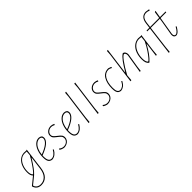

<svg xmlns="http://www.w3.org/2000/svg" viewBox="184 -2024 3539 3539"><g transform="rotate(-45 1953.5 -254.0)"><path d="M352 -456 311 -133 299 -35Q284 81 227 139Q170 197 82 197Q27 197 -8.5 169.5Q-44 142 -58 92L-56 85L94 -37V-42Q76 -60 67.5 -87Q59 -114 59 -158Q59 -238 84.5 -304Q110 -370 158.5 -410.5Q207 -451 273 -455H277L336 -452L347 -459ZM78 -162Q78 -125 84.5 -101.5Q91 -78 99.5 -67.5Q108 -57 114 -57Q121 -57 152 -93.5Q183 -130 227.5 -195.5Q272 -261 319 -344L322 -370L327 -434L274 -436Q215 -436 170.5 -398Q126 -360 102 -297Q78 -234 78 -162ZM311 -286H307Q244 -186 202.5 -128.5Q161 -71 117 -31L-27 86Q-30 88 -31.5 90.5Q-33 93 -33 96Q-31 111 -18 130Q-5 149 20.5 163Q46 177 82 177Q160 177 212 124Q264 71 278 -31Z M698 -118 707 -105Q677 -55 642.5 -28Q608 -1 562 5H553Q504 -1 482.5 -36.5Q461 -72 461 -143Q461 -231 486.5 -302Q512 -373 557 -414.5Q602 -456 656 -457H661Q736 -451 736 -388Q736 -331 672 -277Q608 -223 482 -176Q481 -167 481 -148Q481 -80 500.5 -48Q520 -16 560 -16Q597 -16 630.5 -42.5Q664 -69 691 -118ZM484 -198Q595 -239 655 -288Q715 -337 715 -385Q715 -408 700.5 -422Q686 -436 658 -436Q615 -436 577.5 -405.5Q540 -375 515.5 -321Q491 -267 484 -198Z M1047 -435 1040 -416 1034 -415Q1000 -435 965 -435Q934 -435 908.5 -421Q883 -407 868.5 -384.5Q854 -362 854 -338Q854 -310 872 -289.5Q890 -269 928 -240Q971 -208 992 -183Q1013 -158 1013 -120Q1013 -86 994.5 -57.5Q976 -29 942 -11.5Q908 6 864 6Q816 -1 778 -28L781 -46L788 -50Q829 -15 876 -15Q926 -15 959 -45Q992 -75 992 -117Q992 -150 972.5 -172.5Q953 -195 914 -224Q875 -253 854.5 -277Q834 -301 834 -336Q834 -387 874.5 -421.5Q915 -456 975 -455Q1017 -451 1047 -435Z M1358 -118 1367 -105Q1337 -55 1302.5 -28Q1268 -1 1222 5H1213Q1164 -1 1142.5 -36.5Q1121 -72 1121 -143Q1121 -231 1146.5 -302Q1172 -373 1217 -414.5Q1262 -456 1316 -457H1321Q1396 -451 1396 -388Q1396 -331 1332 -277Q1268 -223 1142 -176Q1141 -167 1141 -148Q1141 -80 1160.5 -48Q1180 -16 1220 -16Q1257 -16 1290.5 -42.5Q1324 -69 1351 -118ZM1144 -198Q1255 -239 1315 -288Q1375 -337 1375 -385Q1375 -408 1360.5 -422Q1346 -436 1318 -436Q1275 -436 1237.5 -405.5Q1200 -375 1175.5 -321Q1151 -267 1144 -198Z M1540 -106 1531 0 1505 4 1587 -608 1593 -698 1619 -702Z M1778 -106 1769 0 1743 4 1825 -608 1831 -698 1857 -702Z M2183 -435 2176 -416 2170 -415Q2136 -435 2101 -435Q2070 -435 2044.5 -421Q2019 -407 2004.5 -384.5Q1990 -362 1990 -338Q1990 -310 2008 -289.5Q2026 -269 2064 -240Q2107 -208 2128 -183Q2149 -158 2149 -120Q2149 -86 2130.5 -57.5Q2112 -29 2078 -11.5Q2044 6 2000 6Q1952 -1 1914 -28L1917 -46L1924 -50Q1965 -15 2012 -15Q2062 -15 2095 -45Q2128 -75 2128 -117Q2128 -150 2108.5 -172.5Q2089 -195 2050 -224Q2011 -253 1990.5 -277Q1970 -301 1970 -336Q1970 -387 2010.5 -421.5Q2051 -456 2111 -455Q2153 -451 2183 -435Z M2529 -437 2534 -430 2528 -416 2523 -413Q2486 -436 2459 -436Q2374 -435 2326 -356Q2278 -277 2278 -141Q2278 -75 2296.5 -45.5Q2315 -16 2351 -16Q2383 -16 2415.5 -39.5Q2448 -63 2476 -118H2482L2491 -105Q2460 -50 2427 -25.5Q2394 -1 2352 5H2344Q2317 0 2298.5 -12Q2280 -24 2269 -55Q2258 -86 2258 -142Q2258 -283 2312 -369.5Q2366 -456 2473 -456Z M2920 -377 2919 -364 2876 -101 2864 0 2839 4 2898 -361 2899 -376Q2900 -401 2889 -418.5Q2878 -436 2865 -436Q2839 -436 2775 -351Q2711 -266 2632 -120L2630 -106L2621 0L2595 4L2677 -608L2683 -698L2709 -702L2640 -184H2645Q2709 -295 2759 -362.5Q2809 -430 2858 -462H2869Q2893 -455 2907 -431.5Q2921 -408 2920 -377Z M3339 -456 3293 -106 3284 0 3259 4 3295 -271H3291Q3246 -186 3194 -115Q3142 -44 3089 4H3078Q3051 -16 3038.5 -48Q3026 -80 3026 -137Q3026 -222 3052.5 -293Q3079 -364 3130.5 -408Q3182 -452 3253 -457H3257L3322 -452L3334 -459ZM3303 -333 3307 -362 3314 -432 3255 -437Q3192 -436 3144.5 -394.5Q3097 -353 3071.5 -285.5Q3046 -218 3046 -141Q3046 -100 3053 -74Q3060 -48 3069.5 -36Q3079 -24 3086 -24Q3094 -24 3129.5 -64Q3165 -104 3212 -174Q3259 -244 3303 -333Z M3804 -429H3556L3526 -192L3499 24L3490 130L3465 134L3506 -190L3536 -429H3467L3463 -433L3467 -449H3539L3552 -551Q3562 -627 3599.5 -666Q3637 -705 3700 -705L3774 -693L3776 -690L3769 -670H3763Q3724 -685 3694 -685Q3590 -685 3572 -551L3559 -449H3805L3808 -445Z M3755 -87 3753 -67Q3753 -42 3763.5 -28.5Q3774 -15 3793 -15Q3814 -15 3841.5 -43Q3869 -71 3896 -120H3903L3912 -108Q3876 -49 3851.5 -25.5Q3827 -2 3797 5Q3766 5 3749.5 -12.5Q3733 -30 3733 -64L3735 -86L3782 -362L3792 -429H3721L3717 -433L3720 -449H3795L3814 -580L3836 -590L3839 -587L3816 -449H3960L3963 -445L3960 -429H3812Z"/></g></svg>

Font: Luna Sans Thin
Style: Italic
Weight: 250
Italic angle: -7°
Designer: Juan Pablo del Peral
Foundry: Huerta Tipografica
Version: Version 2.001; ttfautohint (v1.5)